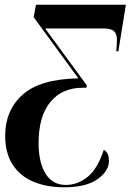

<svg xmlns="http://www.w3.org/2000/svg" viewBox="-20 -556 572 816"><path d="M252 240Q179 240 122.5 216.5Q66 193 34 144Q2 95 2 21Q2 -87 76 -153.5Q150 -220 313 -223L123 -483L133 -536H515L483 -338H474Q475 -350 476 -362.5Q477 -375 477 -387Q477 -411 465 -423Q453 -435 420 -435H172L349 -193L347 -183H331Q244 -183 194 -122.5Q144 -62 144 52Q144 134 173.5 182Q203 230 260 230Q309 230 351.5 196.5Q394 163 421 81Q443 91 443 128Q443 171 394.5 205.5Q346 240 252 240Z"/></svg>

Font: Noto Serif Display SemiCondensed
Style: Bold Italic
Weight: 700
Width: 4
Italic angle: -12°
Designer: Monotype Design Team
Foundry: Monotype Imaging Inc.
Version: Version 2.009